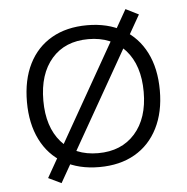

<svg xmlns="http://www.w3.org/2000/svg" viewBox="-50 -659 750 770"><g transform="rotate(-5 325.0 -273.5)"><path d="M167 63 115 38 483 -610 535 -584ZM324 12Q241 12 181 -22.5Q121 -57 89 -121.5Q57 -186 57 -273Q57 -362 89 -426Q121 -490 181 -524.5Q241 -559 324 -559Q407 -559 467 -524.5Q527 -490 559.5 -426Q592 -362 592 -273Q592 -186 559.5 -121.5Q527 -57 467 -22.5Q407 12 324 12ZM324 -44Q418 -44 472.5 -105.5Q527 -167 527 -273Q527 -380 472.5 -441.5Q418 -503 324 -503Q230 -503 176.5 -441.5Q123 -380 123 -273Q123 -167 176.5 -105.5Q230 -44 324 -44Z"/></g></svg>

Font: Azeret Mono ExtraLight
Style: Regular
Weight: 250
Designer: Martin Vácha
Foundry: Displaay
Version: Version 1.002